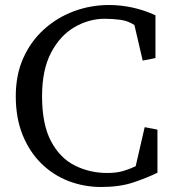

<svg xmlns="http://www.w3.org/2000/svg" viewBox="-20 -733 699 767"><path d="M517 -633Q491 -650 460 -654Q429 -658 399 -658Q335 -658 277.5 -624.5Q220 -591 184 -522.5Q148 -454 148 -349Q148 -236 184 -168.5Q220 -101 279.5 -71.5Q339 -42 408 -42Q446 -42 472.5 -50Q499 -58 522 -69L558 -225L609 -215V-43Q566 -22 512 -4Q458 14 384 14Q316 14 254.5 -9.5Q193 -33 145.5 -79.5Q98 -126 70.5 -193.5Q43 -261 43 -349Q43 -434 73 -501Q103 -568 155.5 -615.5Q208 -663 275 -688Q342 -713 416 -713Q462 -713 508.5 -703Q555 -693 601 -672V-501L550 -491Z"/></svg>

Font: Brawler
Style: Regular
Weight: 400
Designer: Oleg Frolov, Haley Fiege
Foundry: Oleg Frolov, Haley Fiege
Version: Version 1.101; ttfautohint (v1.8.3)